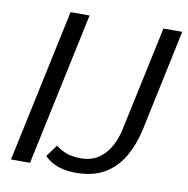

<svg xmlns="http://www.w3.org/2000/svg" viewBox="-77 -742 806 824"><g transform="rotate(10 326.0 -329.5)"><path d="M22.8 0 164.8 -667H247.7L105.7 0ZM557.5 -224Q543.5 -160 513.8 -107Q484 -54 433.6 -23Q383.2 8 305.8 8Q275 8 249.8 2.3Q224.5 -3.3 204.6 -14.4Q184.7 -25.5 169.2 -41L207.2 -93Q226 -77.2 251.8 -67.1Q277.5 -57 316.7 -57Q362 -57 393.2 -78.1Q424.5 -99.2 443.8 -133.8Q463 -168.5 471.5 -208L569.5 -667H651.5Z"/></g></svg>

Font: Epunda Sans Light
Style: Italic
Weight: 300
Italic angle: -12.0243°
Designer: Simon Atzbach
Foundry: typofactur
Version: Version 2.204